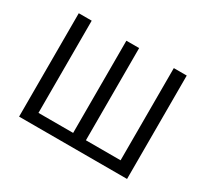

<svg xmlns="http://www.w3.org/2000/svg" viewBox="-133 -856 1132 1055"><g transform="rotate(30 432.5 -328.0)"><path d="M90 0V-656H172V-71H392V-656H473V-71H693V-656H775V0Z"/></g></svg>

Font: Giro Regular
Style: Regular
Weight: 400
Designer: Paul D. Hunt
Foundry: Adobe Systems Incorporated
Version: Version 1.000;PS 1.0;hotconv 1.0.88;makeotf.lib2.5.647800